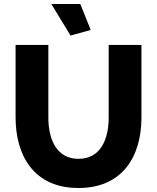

<svg xmlns="http://www.w3.org/2000/svg" viewBox="-20 -935 787 961"><path d="M237 -915 333 -757 434 -785 382 -915ZM373 6C592 6 688 -151 688 -347V-710H524V-347C524 -242 486 -140 373 -140C262 -140 222 -239 222 -347V-710H58V-347C58 -161 146 6 373 6Z"/></svg>

Font: FIGSv2-sans-serif ExtraBold
Style: Regular
Weight: 800
Designer: Matt McInerney, Pablo Impallari, Rodrigo Fuenzalida,Mirko Velimirovic
Foundry: Matt McInerney, Pablo Impallari, Rodrigo Fuenzalida
Version: Version 4.021;hotconv 1.0.109;makeotfexe 2.5.65596